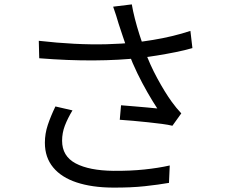

<svg xmlns="http://www.w3.org/2000/svg" viewBox="-20 -818 1040 880"><path d="M523.8 -708.8Q519.1 -725 512.5 -746.2Q505.9 -767.4 498.6 -787.4L584.1 -797.9Q588.9 -769.1 598.1 -732.7Q607.4 -696.2 619.4 -658.7Q631.4 -621.2 642.8 -588.6Q665.8 -523.9 700.7 -459.5Q735.6 -395.1 767.2 -351.4Q777.5 -337.1 788.5 -323.8Q799.6 -310.5 810.9 -298.4L770.2 -241.6Q752.1 -246.2 722.6 -250.1Q693 -254 658.6 -257.6Q624.2 -261.2 590.2 -264.3Q556.2 -267.3 528.9 -269.1L534.8 -335.5Q563.3 -333.5 594.8 -330.6Q626.3 -327.7 654.7 -325.4Q683.2 -323.1 700.9 -320.9Q680 -352.5 655.9 -394.5Q631.8 -436.4 609.3 -482.7Q586.8 -529.1 570 -574.2Q554 -617.6 542.8 -651.6Q531.6 -685.6 523.8 -708.8ZM157.8 -631Q241.5 -621.4 320.2 -617.4Q398.8 -613.4 469.4 -615.3Q540 -617.2 596.7 -623Q636.8 -627.8 681.2 -635Q725.6 -642.2 769.9 -652.9Q814.3 -663.6 852.7 -676.4L861.9 -597.6Q826.7 -587.4 784.8 -579Q742.9 -570.6 700.9 -563.8Q658.8 -557 622.3 -552.6Q526.7 -541.8 409.4 -541.1Q292.2 -540.4 159.8 -551ZM312.2 -312.1Q290.3 -275.9 277.4 -242.4Q264.6 -208.9 264.6 -173Q264.6 -102.2 326.7 -69.2Q388.8 -36.2 500.2 -35Q576.7 -34.4 641.2 -41.1Q705.6 -47.8 758 -59.6L754.5 20.2Q707.8 28.4 643.8 35.4Q579.8 42.4 495.7 41.8Q401.3 41.2 331.6 18.2Q261.8 -4.7 223.8 -50.5Q185.7 -96.3 185.7 -163.6Q185.7 -205.5 199.2 -245.8Q212.7 -286 234 -330.1Z"/></svg>

Font: Shanggu Sans SC VF
Style: Regular
Weight: 250
Designer: GuiWonder
Version: Version 1.021